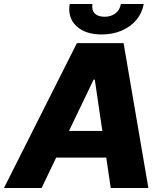

<svg xmlns="http://www.w3.org/2000/svg" viewBox="-56 -944 820 964"><path d="M152.8 0H-36.1L330.1 -727.5H564.5L689 0H500L419.9 -544.4H414.1ZM175.8 -286.6H570.8L547.9 -152.8H152.3ZM454.6 -771Q372.1 -771 327.4 -813.2Q282.7 -855.5 293.9 -923.8H408.2Q403.3 -894 419.4 -877Q435.5 -859.9 469.2 -859.9Q502 -859.9 523.9 -877Q545.9 -894 550.8 -923.8H665.5Q657.7 -878.4 628.7 -844Q599.6 -809.6 554.7 -790.3Q509.8 -771 454.6 -771Z"/></svg>

Font: Inter Tight ExtraBold
Style: Italic
Weight: 800
Italic angle: -9.39999°
Designer: Rasmus Andersson
Foundry: rsms
Version: Version 3.004